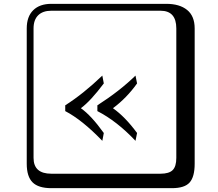

<svg xmlns="http://www.w3.org/2000/svg" viewBox="-20 -774 1140 1006"><path d="M249 -717.8Q204.1 -717.8 179.9 -693.8Q155.8 -669.9 155.8 -625V53.2Q155.8 136.2 249 136.2H820.8Q865.7 136.2 884.8 117.2Q903.8 98.1 903.8 53.2V-625Q903.8 -717.8 820.8 -717.8ZM1000 84Q1000 152.8 973.4 182.4Q946.8 211.9 880.9 211.9H249Q181.2 211.9 150.6 181.4Q120.1 150.9 120.1 84V-625Q120.1 -687 154.1 -720.5Q188 -753.9 249 -753.9H851.1Q920.9 -753.9 960.4 -721.9Q1000 -689.9 1000 -625ZM689.9 -377.9 698.2 -336.9Q644 -260.7 571.8 -207Q635.7 -162.1 698.2 -77.1L689.9 -36.1Q592.8 -139.2 490.2 -191.9V-222.2Q606.9 -296.9 689.9 -377.9ZM516.1 -377.9 523.9 -336.9Q455.1 -245.1 403.8 -207Q458 -168.9 523.9 -77.1L516.1 -36.1Q410.2 -146 321.8 -191.9V-222.2Q417 -282.7 516.1 -377.9Z"/></svg>

Font: Linux Biolinum Keyboard
Style: Regular
Weight: 700
Designer: Philipp H. Poll
Foundry: Philipp H. Poll
Version: Version 0.6.1 ; ttfautohint (v0.9)